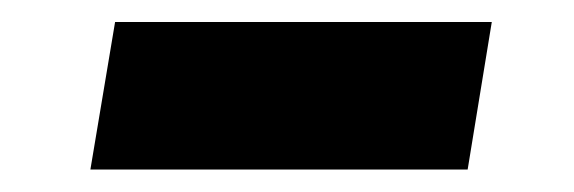

<svg xmlns="http://www.w3.org/2000/svg" viewBox="-20 -380 511 171"><path d="M418 -360.4 396.5 -229H60.5L82.5 -360.4Z"/></svg>

Font: Inter ExtraBold
Style: Italic
Weight: 800
Italic angle: -9.3988°
Designer: Rasmus Andersson
Foundry: rsms
Version: Version 4.001;git-66647c0bb